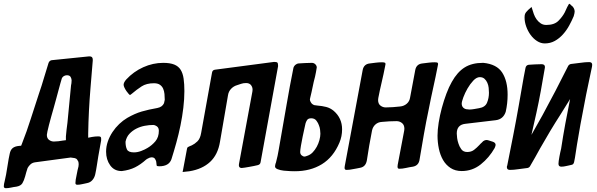

<svg xmlns="http://www.w3.org/2000/svg" viewBox="-70 -891 3133 1008"><path d="M41 -126 45 -136Q71 -202 92 -268.5Q113 -335 135 -401Q149 -441 160.5 -481Q172 -521 185 -561Q190 -573 201 -575L397 -595H401Q417 -595 417 -578V-573Q414 -537 411 -500.5Q408 -464 405 -428Q400 -368 397 -309Q394 -250 393 -190V-168L413 -172Q430 -175 446 -175Q456 -175 458.5 -172Q461 -169 461 -163V-154L446 -70Q442 -46 438.5 -22.5Q435 1 430 24Q426 42 415 54.5Q404 67 388 70Q381 72 374.5 73Q368 74 360 76Q348 79 336 79Q326 79 326 70Q326 55 332 29Q334 16 337 3.5Q340 -9 342 -17Q342 -19 342.5 -22.5Q343 -26 343 -28Q343 -37 341 -43Q339 -47 335 -53Q331 -59 322 -61L301 -64L115 -39Q100 -37 90.5 -28.5Q81 -20 75 -9Q73 -4 71.5 2Q70 8 68 13Q66 18 65 24Q64 30 62 35Q56 57 47.5 71Q39 85 16 89Q9 90 2 91Q-5 92 -13 94Q-27 97 -39 97Q-50 97 -50 87Q-50 76 -45 58Q-43 50 -41.5 41.5Q-40 33 -38 25Q-33 -2 -29 -29.5Q-25 -57 -19 -84Q-15 -104 -3.5 -113.5Q8 -123 30 -125ZM276 -155V-175Q277 -192 279.5 -210.5Q282 -229 284 -246Q289 -296 293.5 -344.5Q298 -393 303 -443Q303 -446 305 -454Q305 -458 305.5 -462Q306 -466 306 -469Q306 -477 301 -486.5Q296 -496 281 -496Q271 -496 263 -490Q255 -484 253 -474Q251 -468 247 -453.5Q243 -439 237.5 -418.5Q232 -398 225.5 -374Q219 -350 212 -325Q205 -301 198.5 -277.5Q192 -254 187 -234.5Q182 -215 179 -201Q176 -187 176 -183Q176 -165 187.5 -156.5Q199 -148 213 -148Q224 -148 236.5 -149.5Q249 -151 260 -153Z M614 -393 612 -392Q611 -392 605.5 -398Q600 -404 594 -412.5Q588 -421 583.5 -430.5Q579 -440 579 -446Q579 -458 593 -474Q631 -515 682 -538Q733 -561 787 -561Q823 -561 845 -552Q867 -543 878.5 -524.5Q890 -506 894 -478Q898 -450 898 -413Q898 -371 892.5 -325Q887 -279 877.5 -232.5Q868 -186 855.5 -141Q843 -96 830 -55Q817 -18 766 -18Q763 -18 761 -18.5Q759 -19 757 -19Q755 -19 754 -20Q752 -22 752 -26Q751 -31 751 -35Q751 -39 750 -43Q749 -48 744 -56.5Q739 -65 726 -65Q721 -65 716.5 -63.5Q712 -62 709 -60Q705 -58 702 -56.5Q699 -55 697 -53Q668 -27 639 -12.5Q610 2 570 7H568Q530 7 508.5 -23Q487 -53 487 -95Q487 -122 496 -148Q505 -174 520.5 -197.5Q536 -221 556 -240Q576 -259 598 -272Q638 -295 674 -305.5Q710 -316 756 -324Q782 -329 791 -349Q793 -355 795 -367Q795 -382 793.5 -397.5Q792 -413 786.5 -425.5Q781 -438 769.5 -446Q758 -454 738 -454Q699 -454 673.5 -437.5Q648 -421 621 -398Q619 -396 617 -395Q615 -394 614 -393ZM633 -91Q652 -91 671.5 -98.5Q691 -106 704 -114Q728 -128 746 -149.5Q764 -171 764 -205Q764 -225 746 -232Q743 -234 740 -234Q737 -234 735 -235Q713 -235 689.5 -230.5Q666 -226 645.5 -215.5Q625 -205 609.5 -188.5Q594 -172 589 -147Q589 -122 596.5 -106.5Q604 -91 633 -91Z M889 12Q889 7 890 6L912 -111Q913 -117 917 -119Q919 -120 921 -121Q923 -122 925 -123Q933 -127 937 -128Q952 -135 966.5 -149Q981 -163 986 -193L1043 -509Q1045 -523 1058 -525L1369 -566Q1383 -566 1386.5 -562Q1390 -558 1390 -544L1298 -39Q1296 -27 1283 -24Q1275 -22 1263 -19.5Q1251 -17 1239 -15Q1226 -13 1215.5 -11Q1205 -9 1199 -9Q1184 -9 1184 -24Q1184 -26 1184.5 -28Q1185 -30 1185 -32L1255 -410Q1255 -412 1255.5 -415Q1256 -418 1256 -420Q1256 -434 1247.5 -444.5Q1239 -455 1222 -455Q1215 -455 1208 -454Q1201 -453 1196 -451Q1191 -449 1185.5 -447.5Q1180 -446 1175 -444Q1157 -439 1143.5 -425Q1130 -411 1127 -391L1085 -147Q1074 -79 1033 -41Q992 -3 925 8Q919 8 907 10Q895 12 889 12Z M1557 -370V-369Q1557 -361 1562 -354Q1567 -344 1580 -339Q1582 -338 1588 -338Q1590 -337 1595 -337Q1621 -335 1642.5 -329.5Q1664 -324 1682 -309Q1726 -271 1726 -212Q1726 -175 1712 -142Q1680 -66 1620 -29Q1560 8 1478 8Q1472 8 1455 7.5Q1438 7 1420 5Q1402 3 1388 -2.5Q1374 -8 1374 -17Q1374 -19 1374.5 -22Q1375 -25 1376 -30Q1378 -35 1379 -38.5Q1380 -42 1381 -47Q1388 -73 1392.5 -100.5Q1397 -128 1402 -155Q1419 -250 1435 -344Q1451 -438 1470 -532Q1471 -541 1480 -550Q1488 -557 1498 -558Q1515 -559 1532.5 -560Q1550 -561 1567 -561Q1578 -561 1585.5 -553.5Q1593 -546 1593 -537Q1593 -533 1592 -531Q1591 -524 1589 -513Q1587 -502 1584 -488.5Q1581 -475 1577 -461Q1571 -432 1565.5 -407Q1560 -382 1558 -375V-374ZM1506 -93Q1506 -82 1513.5 -75.5Q1521 -69 1529 -69Q1533 -69 1543 -73Q1559 -78 1571.5 -91Q1584 -104 1593 -120.5Q1602 -137 1607 -155.5Q1612 -174 1612 -189Q1612 -197 1610.5 -209.5Q1609 -222 1604 -234Q1601 -244 1591.5 -257Q1582 -270 1564 -270Q1548 -270 1542 -260.5Q1536 -251 1534 -243Q1533 -238 1528.5 -218Q1524 -198 1519 -174Q1514 -150 1510 -126.5Q1506 -103 1506 -93Z M1952 -561Q1953 -560 1953 -559Q1954 -558 1954 -555Q1954 -552 1952 -544Q1944 -502 1934 -460Q1924 -418 1916 -376Q1916 -374 1915.5 -371Q1915 -368 1915 -366Q1915 -346 1927.5 -336.5Q1940 -327 1955 -327Q1974 -327 1993 -328.5Q2012 -330 2031 -332Q2051 -334 2065.5 -346.5Q2080 -359 2083 -379L2110 -523Q2116 -555 2148 -558Q2164 -560 2180.5 -562Q2197 -564 2212 -564Q2225 -564 2228 -561Q2229 -560 2229 -559Q2230 -558 2230 -555Q2230 -552 2228 -544Q2217 -487 2204.5 -431Q2192 -375 2181 -318Q2167 -252 2155.5 -186.5Q2144 -121 2133 -55Q2129 -22 2098 -16Q2089 -15 2079.5 -13Q2070 -11 2060 -9Q2051 -7 2042.5 -6Q2034 -5 2026 -5Q2017 -5 2017 -16Q2017 -23 2018 -26L2052 -205Q2052 -207 2052.5 -210Q2053 -213 2053 -215Q2053 -235 2040.5 -245Q2028 -255 2012 -255Q1993 -255 1974 -254Q1955 -253 1935 -251Q1915 -250 1901 -237.5Q1887 -225 1883 -205Q1875 -166 1868.5 -127Q1862 -88 1856 -49Q1850 -15 1820 -10Q1812 -8 1802.5 -6.5Q1793 -5 1783 -3Q1774 -1 1765.5 0Q1757 1 1749 1Q1739 1 1739 -10Q1739 -12 1739.5 -14.5Q1740 -17 1740 -19L1834 -523Q1840 -555 1872 -558Q1887 -560 1903.5 -562Q1920 -564 1936 -564Q1948 -564 1952 -561Z M2354 7Q2320 7 2295.5 -9Q2271 -25 2256 -51Q2241 -77 2234 -110.5Q2227 -144 2227 -179Q2227 -209 2233 -247Q2239 -285 2249.5 -324Q2260 -363 2273.5 -399Q2287 -435 2302 -461Q2331 -513 2369.5 -537Q2408 -561 2465 -561H2468Q2538 -554 2566.5 -510Q2595 -466 2595 -394Q2595 -371 2592.5 -348.5Q2590 -326 2585 -304Q2572 -265 2533 -260L2373 -241Q2328 -236 2328 -190Q2328 -181 2330 -166Q2332 -151 2337 -137Q2341 -123 2351.5 -108Q2362 -93 2383 -93Q2404 -93 2418.5 -104Q2433 -115 2447 -130Q2450 -133 2452.5 -136Q2455 -139 2458 -141L2467 -150Q2476 -156 2483 -156Q2491 -156 2498 -153Q2503 -151 2507.5 -150Q2512 -149 2517 -147Q2532 -142 2532 -130Q2532 -126 2527 -114Q2498 -63 2454 -28Q2410 7 2354 7ZM2385 -317Q2388 -316 2394 -316Q2406 -316 2419.5 -318.5Q2433 -321 2445 -323Q2477 -328 2487 -352Q2497 -376 2497 -404Q2497 -416 2495.5 -430Q2494 -444 2488.5 -456.5Q2483 -469 2473.5 -477.5Q2464 -486 2449 -486Q2432 -486 2415 -468Q2398 -450 2384.5 -426.5Q2371 -403 2362.5 -380Q2354 -357 2354 -347Q2354 -333 2363 -325Q2372 -317 2385 -317Z M2721 -855V-853Q2723 -849 2723 -847Q2727 -833 2732.5 -817.5Q2738 -802 2747 -789.5Q2756 -777 2768.5 -768.5Q2781 -760 2798 -760Q2840 -760 2861.5 -781.5Q2883 -803 2895 -826Q2900 -836 2904 -845.5Q2908 -855 2913 -863Q2915 -868 2918 -871Q2921 -871 2924 -868L2930 -862Q2938 -857 2942.5 -848Q2947 -839 2947 -831Q2947 -823 2942 -806Q2932 -782 2918 -756.5Q2904 -731 2885 -710Q2866 -689 2842.5 -676Q2819 -663 2790 -663Q2769 -663 2749.5 -675.5Q2730 -688 2715.5 -708Q2701 -728 2692.5 -752Q2684 -776 2684 -799Q2684 -810 2686 -816Q2688 -822 2692 -827Q2694 -830 2697 -832.5Q2700 -835 2703 -839Q2707 -842 2710.5 -845.5Q2714 -849 2719 -853ZM2720 -183 2778 -286Q2813 -350 2846.5 -414.5Q2880 -479 2913 -545Q2918 -553 2927 -555Q2948 -557 2975.5 -561Q3003 -565 3023 -565Q3039 -565 3039 -551Q3039 -548 3038.5 -545.5Q3038 -543 3038 -541Q3028 -492 3017.5 -443.5Q3007 -395 2998 -346Q2987 -292 2977.5 -238.5Q2968 -185 2959 -131Q2955 -108 2952 -85.5Q2949 -63 2944 -40Q2941 -26 2928 -25Q2922 -23 2915 -22Q2908 -21 2901 -19Q2889 -16 2877 -16Q2862 -16 2862 -31Q2862 -42 2867 -69Q2869 -80 2871.5 -91.5Q2874 -103 2876 -111Q2881 -144 2886.5 -177Q2892 -210 2898 -242L2923 -371L2874 -292Q2845 -247 2818 -202Q2791 -157 2765 -111Q2752 -88 2739.5 -65Q2727 -42 2713 -19Q2709 -11 2699 -9Q2679 -7 2653 -3Q2627 1 2607 1Q2591 1 2591 -14Q2591 -18 2593 -22Q2609 -102 2624.5 -181Q2640 -260 2654 -340Q2663 -389 2671 -437.5Q2679 -486 2689 -535Q2692 -549 2706 -551Q2723 -552 2739.5 -553Q2756 -554 2773 -554Q2791 -554 2791 -539Q2791 -537 2790.5 -535.5Q2790 -534 2790 -532Q2780 -473 2769.5 -415Q2759 -357 2746 -298Z"/></svg>

Font: Bangerz
Style: Regular
Weight: 400
Designer: vernon adams
Foundry: Vernon Adams
Version: Version 2.10;February 7, 2025;FontCreator 13.0.0.2683 64-bit